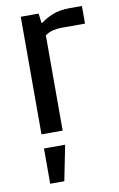

<svg xmlns="http://www.w3.org/2000/svg" viewBox="-82 -547 500 804"><g transform="rotate(-10 167.5 -145.0)"><path d="M65 60H155L125 210H65ZM155 0H65V-500H141L146 -460H151Q169 -475 199.5 -487.5Q230 -500 275 -500H325V-425H225Q206 -425 188 -420.5Q170 -416 155 -405Z"/></g></svg>

Font: Cuprum
Style: Regular
Weight: 400
Designer: Jovanny Lemonad
Foundry: Jovanny Lemonad
Version: Version 1.002